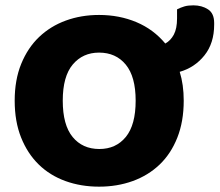

<svg xmlns="http://www.w3.org/2000/svg" viewBox="-20 -681 822 719"><path d="M668 -304Q668 -226 644 -165.5Q620 -105 577.5 -64.5Q535 -24 477 -3Q419 18 351 18Q283 18 225 -3Q167 -24 125 -65Q83 -106 59 -166Q35 -226 35 -304Q35 -382 59.5 -442Q84 -502 126.5 -542.5Q169 -583 226.5 -604Q284 -625 351 -625Q427 -625 491 -598Q555 -571 599 -518Q619 -529 631 -551.5Q643 -574 643 -612V-646Q657 -653 670.5 -657Q684 -661 704 -661Q736 -661 759 -646Q782 -631 782 -595V-589Q782 -519 745.5 -473.5Q709 -428 653 -412Q668 -364 668 -304ZM488 -304Q488 -394 451 -439Q414 -484 351 -484Q290 -484 252.5 -439.5Q215 -395 215 -304Q215 -213 252 -168Q289 -123 352 -123Q414 -123 451 -168Q488 -213 488 -304Z"/></svg>

Font: Baloo Da 2 ExtraBold
Style: Regular
Weight: 800
Designer: Noopur Datye, Sulekha Rajkumar and Ek Type
Foundry: Ek Type
Version: Version 1.640;hotconv 1.0.111;makeotfexe 2.5.65597; ttfautoh